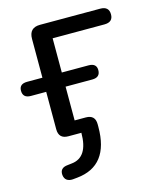

<svg xmlns="http://www.w3.org/2000/svg" viewBox="-105 -560 666 813"><g transform="rotate(-15 228.0 -153.0)"><path d="M113 181Q97 182 87 175Q77 168 75 152Q72 120 108 117L125 115Q199 108 199 0H142Q100 0 100 -42V-206H33Q-2 -206 -2 -238Q-2 -268 33 -268H100V-438Q100 -487 148 -487H412Q450 -487 450 -452Q450 -418 412 -418H185V-268H302Q337 -268 337 -238Q337 -206 302 -206H185V-58H234Q275 -58 275 -17V-6Q275 165 133 179Z"/></g></svg>

Font: Chiron GoRound TC N
Style: Regular
Weight: 350
Designer: Ryoko NISHIZUKA 西塚涼子 (kana, bopomofo & ideographs); Paul D. Hunt (Latin, Greek & Cyrillic); Sandoll Communications 산돌커뮤니
Foundry: Adobe
Version: Version 1.000;hotconv 1.1.1;makeotfexe 2.6.0